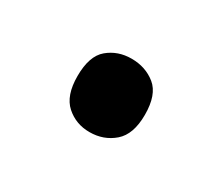

<svg xmlns="http://www.w3.org/2000/svg" viewBox="-43 -206 354 306"><g transform="rotate(30 134.0 -53.5)"><path d="M72 -54Q72 -91 90 -106Q108 -121 133 -121Q159 -121 177.5 -106Q196 -91 196 -54Q196 -18 177.5 -2Q159 14 133 14Q108 14 90 -2Q72 -18 72 -54Z"/></g></svg>

Font: utelugu05
Style: Book
Weight: 400
Designer: Jelle Bosma - Monotype Design Team
Foundry: Monotype Imaging Inc.
Version: Version 2.003